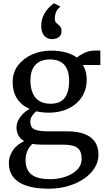

<svg xmlns="http://www.w3.org/2000/svg" viewBox="-20 -878 646 1168"><path d="M277 270Q213 270 167 259Q121 248 91.5 227.8Q62 207.5 48 179.2Q34 151 34 115.5Q34 83.5 46.8 57Q59.5 30.5 80.8 11Q102 -8.5 127.5 -19.5Q104.5 -32 92.5 -53Q80.5 -74 80.5 -103Q80.5 -125.5 91.5 -146.8Q102.5 -168 120.5 -186Q138.5 -204 160.5 -215Q110.5 -237 83.8 -278.5Q57 -320 57 -378Q57 -438.5 90.5 -481.5Q124 -524.5 177 -547.2Q230 -570 289 -570Q338.5 -570 379 -559.5Q419.5 -549 448 -527.5Q459 -539 490 -554.8Q521 -570.5 559.5 -570.5H590.5V-482.5H484Q491 -471.5 496.2 -457.8Q501.5 -444 504.5 -428Q507.5 -412 507.5 -395Q507.5 -333.5 477.8 -288Q448 -242.5 396 -217.5Q344 -192.5 277 -192.5Q256.5 -192.5 237.2 -194.8Q218 -197 200.5 -201Q185 -188.5 174.8 -172.5Q164.5 -156.5 164.5 -139Q164.5 -102.5 189.8 -90.8Q215 -79 275 -79H388.5Q454 -79 496.2 -62Q538.5 -45 558.8 -13.5Q579 18 579 62.5Q579 106.5 555.2 144.2Q531.5 182 489.5 210.2Q447.5 238.5 393 254.2Q338.5 270 277 270ZM286 212Q333.5 212 377 197.5Q420.5 183 448.5 155.5Q476.5 128 476.5 88.5Q476.5 60.5 467.5 41.2Q458.5 22 433.5 12Q408.5 2 360 2H240Q223 2 207.2 1Q191.5 0 177.5 -3Q157.5 15 146.5 40Q135.5 65 135.5 97.5Q135.5 133 149.8 158.8Q164 184.5 196.8 198.2Q229.5 212 286 212ZM287 -247Q346.5 -247 373.5 -282.5Q400.5 -318 400.5 -384.5Q400.5 -430 387.2 -459Q374 -488 347.8 -502.2Q321.5 -516.5 283.5 -516.5Q249.5 -516.5 222.8 -503.8Q196 -491 180.5 -462.5Q165 -434 165 -387Q165 -346.5 177.5 -314.8Q190 -283 217 -265Q244 -247 287 -247ZM297 -640Q267.5 -640 249.2 -660.5Q231 -681 231 -720.5Q231 -760 247.5 -789.8Q264 -819.5 282.8 -837.2Q301.5 -855 308.5 -857.5H310L344 -840L344.5 -833.5Q331 -827 322.2 -806.8Q313.5 -786.5 313.5 -764.5Q313.5 -749 320 -741.5Q326.5 -734 334 -728.5Q341.5 -723.5 347.8 -714.5Q354 -705.5 354 -688.5Q354 -668.5 344.2 -658Q334.5 -647.5 321.5 -643.8Q308.5 -640 299.5 -640Z"/></svg>

Font: Merriweather Light 18pt
Style: Regular
Weight: 400
Version: Version 2.100